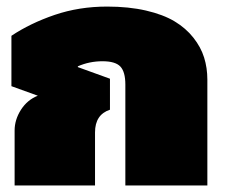

<svg xmlns="http://www.w3.org/2000/svg" viewBox="-20 -570 692 590"><path d="M24.9 0V-168.9Q24.9 -202.1 44.4 -232.7Q64 -263.2 96.2 -275.9L15.1 -305.2V-460Q72.8 -498.5 147.9 -524.2Q223.1 -549.8 309.1 -549.8Q375.5 -549.8 428.5 -537.6Q481.4 -525.4 516.4 -504.4Q551.3 -483.4 574.2 -454.3Q597.2 -425.3 607.2 -393.3Q617.2 -361.3 617.2 -325.2V0H365.2V-310.1Q365.2 -349.1 349.9 -365.5Q334.5 -381.8 294.9 -381.8Q254.9 -381.8 219.2 -366.2V-363.8L317.9 -328.1V-232.9Q272 -217.8 272 -163.1V0Z"/></svg>

Font: Kanit Black
Style: Regular
Weight: 900
Designer: Katatrad Team
Foundry: CadsonDemak
Version: Version 1.000;PS 001.000;hotconv 1.0.88;makeotf.lib2.5.64775